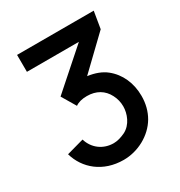

<svg xmlns="http://www.w3.org/2000/svg" viewBox="-173 -841 917 976"><g transform="rotate(-30 286.0 -353.0)"><path d="M501.5 -620.5 518 -720H68L68.5 -620.5H373.5L153.5 -426L202.5 -343.5C219 -355.5 241.5 -361.5 270.5 -361.5C325 -361.5 365.5 -337 388 -293C399.5 -271 405 -248 405 -223.5C405 -183 385.5 -126.5 337 -103C312.5 -91.5 290 -85.5 269.5 -85.5C210 -85.5 159 -121 141 -181L40 -153C67 -58 150.5 13.5 271.5 13.5C355.5 13.5 439 -31 481 -102.5C501.5 -138 512 -178.5 512 -223.5C512 -299 482.5 -365 429 -407.5C402 -429 366.5 -442.5 322.5 -448.5Z"/></g></svg>

Font: Eudonet SemiBold
Style: Regular
Weight: 600
Designer: Mikhail Sharanda
Foundry: Mikhail Sharanda
Version: Version 4.503;Glyphs 3.1.2 (3151)